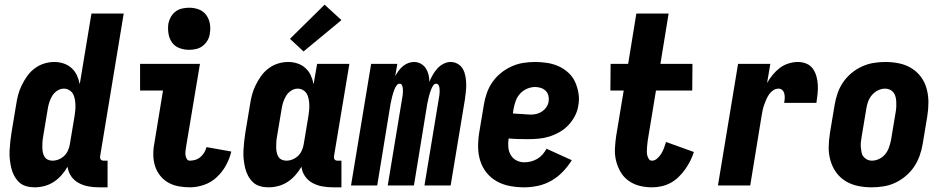

<svg xmlns="http://www.w3.org/2000/svg" viewBox="-20 -793 4040 821"><path d="M128 8Q109 8 91.5 3Q74 -2 61.5 -14Q49 -26 40.5 -42Q32 -58 28 -75.5Q24 -93 22 -111.5Q20 -130 21 -149Q22 -168 24 -187Q26 -206 29 -225L49 -345Q52 -366 57.5 -387Q63 -408 73 -428.5Q83 -449 96.5 -468Q110 -487 129 -501Q148 -515 169.5 -521.5Q191 -528 212 -528Q233 -528 252.5 -521.5Q272 -515 286.5 -501.5Q301 -488 309 -470.5Q317 -453 321 -433L371 -735H509L408 -124Q407 -116 411 -111Q415 -106 423 -106H440V8H404Q380 8 358 4Q336 0 316.5 -10.5Q297 -21 284.5 -39Q272 -57 269 -80Q258 -61 243 -44Q228 -27 209.5 -15Q191 -3 170 2.5Q149 8 128 8ZM204 -106Q218 -106 231.5 -111.5Q245 -117 255.5 -127.5Q266 -138 271.5 -151.5Q277 -165 279 -178L299 -298Q301 -311 302 -323Q303 -335 302.5 -347Q302 -359 299.5 -371Q297 -383 291.5 -392.5Q286 -402 275.5 -408Q265 -414 253 -414Q238 -414 224.5 -405Q211 -396 203 -382.5Q195 -369 190.5 -354.5Q186 -340 184 -326L164 -206Q162 -195 161.5 -184.5Q161 -174 161 -163.5Q161 -153 163 -142.5Q165 -132 170 -123.5Q175 -115 184 -110.5Q193 -106 204 -106Z M792 8Q767 8 743 3.5Q719 -1 699 -12.5Q679 -24 664.5 -42.5Q650 -61 643 -83Q636 -105 635.5 -130Q635 -155 640 -180L677 -406H579V-520H835L775 -161Q774 -153 773 -144.5Q772 -136 773.5 -128Q775 -120 779 -113Q783 -106 792 -106Q803 -106 815 -109.5Q827 -113 837 -121.5Q847 -130 853.5 -141Q860 -152 863 -164L969 -145Q962 -115 946.5 -86.5Q931 -58 907 -35.5Q883 -13 852.5 -2.5Q822 8 792 8ZM789 -580Q767 -580 747 -587.5Q727 -595 715.5 -611.5Q704 -628 700.5 -649Q697 -670 700 -692Q703 -707 710.5 -720.5Q718 -734 730.5 -743.5Q743 -753 758.5 -756.5Q774 -760 789 -760Q811 -760 830.5 -752.5Q850 -745 862 -728.5Q874 -712 877.5 -691Q881 -670 877 -648Q875 -633 867 -619.5Q859 -606 846.5 -596.5Q834 -587 819 -583.5Q804 -580 789 -580Z M1128 8Q1109 8 1091.5 3Q1074 -2 1061.5 -14Q1049 -26 1040.5 -42Q1032 -58 1028 -75.5Q1024 -93 1022 -111.5Q1020 -130 1021 -149Q1022 -168 1024 -187Q1026 -206 1029 -225L1049 -345Q1052 -366 1057.5 -387Q1063 -408 1073 -428.5Q1083 -449 1096.5 -468Q1110 -487 1129 -501Q1148 -515 1169.5 -521.5Q1191 -528 1212 -528Q1233 -528 1252.5 -521.5Q1272 -515 1286.5 -501.5Q1301 -488 1309 -470.5Q1317 -453 1321 -433L1336 -520H1474L1408 -124Q1407 -116 1411 -111Q1415 -106 1423 -106H1440V8H1404Q1380 8 1358 4Q1336 0 1316.5 -10.5Q1297 -21 1284.5 -39Q1272 -57 1269 -80Q1258 -61 1243 -44Q1228 -27 1209.5 -15Q1191 -3 1170 2.5Q1149 8 1128 8ZM1204 -106Q1218 -106 1231.5 -111.5Q1245 -117 1255.5 -127.5Q1266 -138 1271.5 -151.5Q1277 -165 1279 -178L1299 -298Q1301 -311 1302 -323Q1303 -335 1302.5 -347Q1302 -359 1299.5 -371Q1297 -383 1291.5 -392.5Q1286 -402 1275.5 -408Q1265 -414 1253 -414Q1238 -414 1224.5 -405Q1211 -396 1203 -382.5Q1195 -369 1190.5 -354.5Q1186 -340 1184 -326L1164 -206Q1162 -195 1161.5 -184.5Q1161 -174 1161 -163.5Q1161 -153 1163 -142.5Q1165 -132 1170 -123.5Q1175 -115 1184 -110.5Q1193 -106 1204 -106ZM1278 -573 1220 -627 1368 -773 1440 -707Z M1481 0 1567 -520H1679L1670 -468Q1677 -480 1685 -491Q1693 -502 1703.5 -510.5Q1714 -519 1726 -523.5Q1738 -528 1751 -528Q1766 -528 1779.5 -520.5Q1793 -513 1801 -500.5Q1809 -488 1812.5 -473.5Q1816 -459 1816 -443Q1822 -458 1830.5 -473Q1839 -488 1850.5 -500.5Q1862 -513 1877 -520.5Q1892 -528 1907 -528Q1924 -528 1938 -519.5Q1952 -511 1959.5 -497.5Q1967 -484 1970 -468Q1973 -452 1973.5 -435Q1974 -418 1972 -401.5Q1970 -385 1968 -368L1907 0H1795L1859 -387Q1860 -394 1860 -401Q1860 -408 1859.5 -415Q1859 -422 1855.5 -428.5Q1852 -435 1845 -435Q1837 -435 1832 -427Q1827 -419 1824 -411.5Q1821 -404 1818.5 -396Q1816 -388 1814 -380.5Q1812 -373 1810.5 -365Q1809 -357 1807 -349L1750 0H1638L1702 -387Q1703 -394 1703 -401Q1703 -408 1702.5 -415Q1702 -422 1699 -428.5Q1696 -435 1688 -435Q1681 -435 1675.5 -427Q1670 -419 1667 -411.5Q1664 -404 1661.5 -396Q1659 -388 1657 -380.5Q1655 -373 1653.5 -365Q1652 -357 1650 -349L1593 0Z M2222 8Q2191 8 2161 2.5Q2131 -3 2105.5 -17Q2080 -31 2061.5 -53.5Q2043 -76 2034 -104Q2025 -132 2024.5 -162.5Q2024 -193 2029 -225L2049 -345Q2053 -370 2061.5 -394.5Q2070 -419 2085 -441Q2100 -463 2121.5 -480.5Q2143 -498 2167.5 -509Q2192 -520 2217.5 -524Q2243 -528 2268 -528Q2294 -528 2320 -524Q2346 -520 2369 -509.5Q2392 -499 2410.5 -482Q2429 -465 2439 -443Q2449 -421 2453.5 -395Q2458 -369 2453 -343Q2450 -320 2439 -298.5Q2428 -277 2411.5 -259Q2395 -241 2373 -228.5Q2351 -216 2328.5 -209Q2306 -202 2283 -200Q2260 -198 2238 -198Q2217 -198 2196.5 -198.5Q2176 -199 2155 -201Q2152 -183 2153.5 -164.5Q2155 -146 2163.5 -131Q2172 -116 2187.5 -107.5Q2203 -99 2222 -99Q2236 -99 2250 -102.5Q2264 -106 2277 -113.5Q2290 -121 2300 -132.5Q2310 -144 2317 -157L2425 -108Q2409 -82 2387 -59Q2365 -36 2338 -20.5Q2311 -5 2281 1.5Q2251 8 2222 8ZM2250 -303Q2262 -303 2274.5 -306Q2287 -309 2298 -316.5Q2309 -324 2316.5 -335Q2324 -346 2326 -359Q2328 -372 2325 -384Q2322 -396 2313.5 -404.5Q2305 -413 2293 -417Q2281 -421 2268 -421Q2251 -421 2233.5 -413.5Q2216 -406 2203.5 -392Q2191 -378 2185 -361Q2179 -344 2176 -327L2173 -308Q2183 -307 2192 -306.5Q2201 -306 2211 -305.5Q2221 -305 2230.5 -304Q2240 -303 2250 -303Z M2768 8Q2740 8 2714.5 1.5Q2689 -5 2668 -20Q2647 -35 2634 -57Q2621 -79 2614.5 -105Q2608 -131 2609.5 -158.5Q2611 -186 2615 -213L2647 -406H2590L2591 -520H2666L2701 -735H2839L2804 -520H2941L2940 -406H2785L2750 -194Q2749 -186 2748 -177.5Q2747 -169 2746.5 -160.5Q2746 -152 2746 -143.5Q2746 -135 2748 -127.5Q2750 -120 2754.5 -113Q2759 -106 2768 -106Q2780 -106 2790.5 -115.5Q2801 -125 2808 -136.5Q2815 -148 2819.5 -160.5Q2824 -173 2828 -186L2947 -143Q2941 -124 2931.5 -105Q2922 -86 2909.5 -68.5Q2897 -51 2881.5 -36Q2866 -21 2847.5 -11Q2829 -1 2808.5 3.5Q2788 8 2768 8Z M3050 0 3136 -520H3274L3260 -438Q3270 -456 3284 -473Q3298 -490 3314.5 -502.5Q3331 -515 3351.5 -521.5Q3372 -528 3391 -528Q3411 -528 3428 -521Q3445 -514 3455.5 -499.5Q3466 -485 3471 -467Q3476 -449 3477 -430Q3478 -411 3476 -391.5Q3474 -372 3471 -353H3333Q3335 -363 3335.5 -372.5Q3336 -382 3334 -391.5Q3332 -401 3325.5 -407.5Q3319 -414 3309 -414Q3297 -414 3286.5 -407Q3276 -400 3269 -390Q3262 -380 3257 -368.5Q3252 -357 3248 -346Q3244 -335 3241.5 -323.5Q3239 -312 3237 -300L3188 0Z M3707 8Q3677 8 3648 2Q3619 -4 3595 -19Q3571 -34 3555 -56.5Q3539 -79 3531 -107Q3523 -135 3523.5 -164.5Q3524 -194 3529 -225L3549 -345Q3553 -369 3561.5 -394Q3570 -419 3585 -441Q3600 -463 3621 -480.5Q3642 -498 3666.5 -509Q3691 -520 3716 -524Q3741 -528 3766 -528Q3796 -528 3825 -522Q3854 -516 3878 -501Q3902 -486 3918.5 -463.5Q3935 -441 3942.5 -413Q3950 -385 3950 -355.5Q3950 -326 3945 -295L3925 -175Q3921 -151 3912 -126Q3903 -101 3888 -79Q3873 -57 3852 -39.5Q3831 -22 3807 -11Q3783 0 3757.5 4Q3732 8 3707 8ZM3708 -106Q3724 -106 3739.5 -113.5Q3755 -121 3765.5 -134Q3776 -147 3781.5 -163Q3787 -179 3790 -194L3810 -314Q3812 -325 3812.5 -336Q3813 -347 3812.5 -357.5Q3812 -368 3809.5 -378.5Q3807 -389 3801 -397Q3795 -405 3785.5 -409.5Q3776 -414 3765 -414Q3749 -414 3734 -406.5Q3719 -399 3708 -386Q3697 -373 3691.5 -357Q3686 -341 3684 -326L3664 -206Q3662 -195 3661 -184Q3660 -173 3661 -162.5Q3662 -152 3664 -141.5Q3666 -131 3672.5 -123Q3679 -115 3688 -110.5Q3697 -106 3708 -106Z"/></svg>

Font: Iosevka Curly Heavy
Style: Italic
Weight: 900
Italic angle: -9°
Monospace: yes
Designer: Belleve Invis
Foundry: Belleve Invis
Version: Version 22.1.2; ttfautohint (v1.8.4)